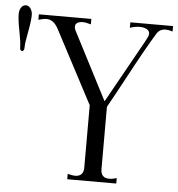

<svg xmlns="http://www.w3.org/2000/svg" viewBox="-176 -827 816 878"><g transform="rotate(5 232.0 -388.0)"><path d="M199 -19Q238 -19 238 -60V-346L62 -680Q51 -701 37.5 -711.5Q24 -722 5 -722Q-5 -722 -30 -715V-740H211V-715Q187 -722 174 -722Q158 -722 148.5 -716Q139 -710 139 -698Q139 -689 144 -680L304 -370L463 -655L475 -678Q480 -687 480 -696Q480 -709 467 -716Q454 -723 434 -723Q414 -723 390 -715V-740H586V-715Q568 -721 554 -721Q528 -721 514 -700Q468 -625 398 -494Q346 -397 317 -346V-60Q317 -19 356 -19Q371 -19 390 -25V0H165V-25Q185 -19 199 -19ZM-112 -656Q-122 -706 -122 -733Q-122 -752 -113.5 -764Q-105 -776 -92 -776Q-80 -776 -71 -764Q-62 -752 -62 -733Q-62 -707 -72 -655Q-82 -605 -82 -582Q-82 -574 -85 -570Q-88 -566 -92 -566Q-96 -566 -99 -570Q-102 -574 -102 -582Q-102 -606 -112 -656Z"/></g></svg>

Font: Viaoda Libre
Style: Regular
Weight: 400
Designer: Gydient
Version: Version 2.000